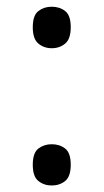

<svg xmlns="http://www.w3.org/2000/svg" viewBox="-20 -554 313 580"><path d="M136.3 -408.3Q113 -408.3 96 -422.3Q79 -436.3 79 -471.7Q79 -507.7 96 -520.7Q113 -533.7 136.3 -533.7Q160 -533.7 176.8 -520.7Q193.7 -507.7 193.7 -471.7Q193.7 -436.3 176.8 -422.3Q160 -408.3 136.3 -408.3ZM136.3 6.3Q113 6.3 96 -7.2Q79 -20.7 79 -56.3Q79 -92.3 96 -105.3Q113 -118.3 136.3 -118.3Q160 -118.3 176.8 -105.3Q193.7 -92.3 193.7 -56.3Q193.7 -20.7 176.8 -7.2Q160 6.3 136.3 6.3Z"/></svg>

Font: Noto Serif Hentaigana ExtraLight
Style: Regular
Weight: 200
Designer: Kazuhiro Yamada
Foundry: nipponia
Version: Version 1.000